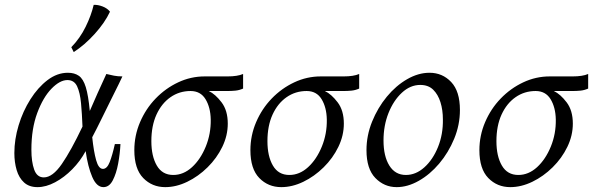

<svg xmlns="http://www.w3.org/2000/svg" viewBox="-20 -754 2437 789"><path d="M483 -440Q481 -435 468 -408.5Q455 -382 436 -344Q417 -306 397 -265Q377 -224 359 -190Q365 -132 375 -96Q385 -60 403 -60Q420 -60 431 -88.5Q442 -117 452 -162H475Q473 -122 465.5 -81.5Q458 -41 443.5 -13Q429 15 405 15Q377 15 359 -27Q341 -69 332 -133Q310 -92 277 -58.5Q244 -25 206.5 -5Q169 15 134 15Q100 15 79 -4Q58 -23 48.5 -55Q39 -87 39 -125Q39 -181 56.5 -239Q74 -297 105 -346Q136 -395 175.5 -425Q215 -455 259 -455Q286 -455 304 -442.5Q322 -430 332.5 -396Q343 -362 349 -298Q364 -333 381 -371Q398 -409 417 -450Q433 -446 448.5 -443Q464 -440 483 -440ZM109 -139Q109 -89 120.5 -57Q132 -25 160 -25Q196 -25 234 -80Q272 -135 319 -234Q317 -286 313 -329.5Q309 -373 297 -399Q285 -425 257 -425Q226 -425 191.5 -389.5Q157 -354 133 -289.5Q109 -225 109 -139ZM365 -734Q382 -735 401.5 -727.5Q421 -720 432 -706Q411 -661 369.5 -615Q328 -569 283 -540L273 -560Q309 -597 332 -644Q355 -691 365 -734Z M916 -246Q916 -197 893.5 -150.5Q871 -104 833 -66.5Q795 -29 749.5 -7Q704 15 659 15Q605 15 568.5 -22.5Q532 -60 532 -137Q532 -197 555.5 -252Q579 -307 619.5 -349Q660 -391 712 -415.5Q764 -440 821 -440H915Q956 -440 979 -450V-390Q963 -383 947 -381.5Q931 -380 915 -380H838Q865 -367 890.5 -333.5Q916 -300 916 -246ZM763 -380Q717 -380 680.5 -354.5Q644 -329 623 -283Q602 -237 602 -174Q602 -112 624.5 -73.5Q647 -35 692 -35Q734 -35 769 -67Q804 -99 825.5 -151.5Q847 -204 846 -263Q845 -313 824.5 -346.5Q804 -380 763 -380Z M1393 -246Q1393 -197 1370.5 -150.5Q1348 -104 1310 -66.5Q1272 -29 1226.5 -7Q1181 15 1136 15Q1082 15 1045.5 -22.5Q1009 -60 1009 -137Q1009 -197 1032.5 -252Q1056 -307 1096.5 -349Q1137 -391 1189 -415.5Q1241 -440 1298 -440H1392Q1433 -440 1456 -450V-390Q1440 -383 1424 -381.5Q1408 -380 1392 -380H1315Q1342 -367 1367.5 -333.5Q1393 -300 1393 -246ZM1240 -380Q1194 -380 1157.5 -354.5Q1121 -329 1100 -283Q1079 -237 1079 -174Q1079 -112 1101.5 -73.5Q1124 -35 1169 -35Q1211 -35 1246 -67Q1281 -99 1302.5 -151.5Q1324 -204 1323 -263Q1322 -313 1301.5 -346.5Q1281 -380 1240 -380Z M1610 15Q1559 15 1522.5 -22.5Q1486 -60 1486 -137Q1486 -197 1509 -254Q1532 -311 1569.5 -356.5Q1607 -402 1653 -428.5Q1699 -455 1745 -455Q1798 -455 1834 -417Q1870 -379 1870 -302Q1870 -241 1846.5 -184Q1823 -127 1785 -82Q1747 -37 1701 -11Q1655 15 1610 15ZM1648 -35Q1689 -35 1724 -66.5Q1759 -98 1780 -150Q1801 -202 1800 -263Q1800 -302 1790 -334Q1780 -366 1760 -385.5Q1740 -405 1707 -405Q1666 -405 1631.5 -373Q1597 -341 1576.5 -289.5Q1556 -238 1556 -177Q1556 -112 1580 -73.5Q1604 -35 1648 -35Z M2334 -246Q2334 -197 2311.5 -150.5Q2289 -104 2251 -66.5Q2213 -29 2167.5 -7Q2122 15 2077 15Q2023 15 1986.5 -22.5Q1950 -60 1950 -137Q1950 -197 1973.5 -252Q1997 -307 2037.5 -349Q2078 -391 2130 -415.5Q2182 -440 2239 -440H2333Q2374 -440 2397 -450V-390Q2381 -383 2365 -381.5Q2349 -380 2333 -380H2256Q2283 -367 2308.5 -333.5Q2334 -300 2334 -246ZM2181 -380Q2135 -380 2098.5 -354.5Q2062 -329 2041 -283Q2020 -237 2020 -174Q2020 -112 2042.5 -73.5Q2065 -35 2110 -35Q2152 -35 2187 -67Q2222 -99 2243.5 -151.5Q2265 -204 2264 -263Q2263 -313 2242.5 -346.5Q2222 -380 2181 -380Z"/></svg>

Font: Bona Nova
Style: Italic
Weight: 400
Italic angle: -4°
Designer: Mateusz Machalski
Foundry: Capitalics
Version: Version 4.001; ttfautohint (v1.8.3)